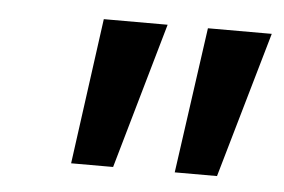

<svg xmlns="http://www.w3.org/2000/svg" viewBox="-32 -754 500 338"><g transform="rotate(5 218.0 -585.0)"><path d="M252 -713.9 178.2 -456.1H104L139.2 -713.9ZM436 -713.9 361.8 -456.1H287.1L323.2 -713.9Z"/></g></svg>

Font: f3_4961           
Style: Italic
Weight: 600
Italic angle: -12°
Foundry: Ascender Corporation
Version: Version 1.10